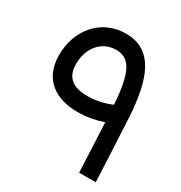

<svg xmlns="http://www.w3.org/2000/svg" viewBox="-170 -842 905 962"><g transform="rotate(30 283.0 -360.5)"><path d="M522 0C522 -10 509 -281 504 -372C491 -569 445 -721 282 -721C135 -721 44 -601 44 -462C44 -317 144 -259 266 -259C315 -259 366 -268 413 -284L426 0ZM140 -465C140 -550 191 -626 280 -626C359 -626 395 -564 407 -382C366 -364 317 -353 270 -353C184 -353 140 -387 140 -465Z"/></g></svg>

Font: UULA Sans Medium
Style: Regular
Weight: 500
Designer: Mohamed Gaber, Laura Garcia Mut
Foundry: Kief Type Foundry
Version: Version 3.006;hotconv 1.0.109;makeotfexe 2.5.65596